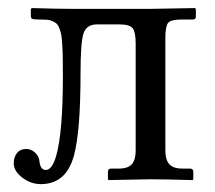

<svg xmlns="http://www.w3.org/2000/svg" viewBox="-20 -451 542 483"><path d="M95.2 -23.4Q110.8 -23.4 121.1 -58.1Q138.2 -117.2 138.2 -258.8Q138.2 -286.6 137.9 -303.2Q137.7 -319.8 136.7 -336.9Q135.7 -354 134.3 -362.5Q132.8 -371.1 129.4 -379.6Q126 -388.2 122.3 -391.6Q118.7 -395 111.8 -397.9Q105 -400.9 97.7 -401.4Q90.3 -401.9 79.1 -401.9Q65.4 -401.9 61.5 -403.3Q57.6 -404.8 57.6 -411.1V-428.7L60.5 -430.7Q123.5 -428.7 164.1 -428.7H358.9L470.2 -430.7L472.7 -428.7V-409.2Q472.7 -401.9 464.8 -401.9H436.5Q409.7 -401.9 402.8 -393.3Q396 -384.8 396 -355.5V-71.8Q396 -49.3 405.8 -38.1Q415.5 -26.9 439 -26.9H458Q466.3 -26.9 466.3 -18.6V0L464.4 2Q396 0 356.9 0L253.4 2L251.5 0V-18.6Q251.5 -26.9 259.3 -26.9H278.3Q302.2 -26.9 311.8 -38.1Q321.3 -49.3 321.3 -71.8V-341.8Q321.3 -369.6 314 -379.6Q306.6 -389.6 280.8 -389.6H224.1Q196.8 -389.6 189.7 -365.7Q182.6 -341.8 182.6 -266.1Q182.6 -120.6 166 -59.6Q146.5 12.2 82.5 12.2Q57.6 12.2 36.1 -4.2Q14.6 -20.5 14.6 -40Q14.6 -55.7 22.7 -65.9Q30.8 -76.2 45.9 -76.2Q58.6 -76.2 68.4 -66.9Q78.1 -57.6 79.1 -45.9Q81.5 -23.4 95.2 -23.4Z"/></svg>

Font: Libertinage
Style: l
Weight: 400
Designer: OSP
Foundry: OSP
Version: Version 1.0; 2008; OFL relea